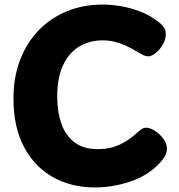

<svg xmlns="http://www.w3.org/2000/svg" viewBox="-20 -800 786 842"><path d="M676 -703Q682 -699 694.5 -685.5Q707 -672 707 -652Q707 -626 693.5 -603.5Q680 -581 662 -567Q644 -553 632 -553Q619 -553 607 -559Q595 -565 587 -570Q556 -589 530 -600.5Q504 -612 480 -617.5Q456 -623 430 -623Q374 -623 328.5 -596.5Q283 -570 257 -515Q231 -460 231 -376Q231 -310 249 -258Q267 -206 306.5 -176Q346 -146 408 -146Q445 -146 474.5 -154.5Q504 -163 530.5 -179.5Q557 -196 585 -221Q594 -229 602.5 -234.5Q611 -240 621 -240Q637 -240 658 -227Q679 -214 695.5 -193Q712 -172 712 -148Q712 -129 701 -111.5Q690 -94 673 -77Q621 -26 546 -2Q471 22 397 22Q291 22 210.5 -24Q130 -70 84.5 -157Q39 -244 39 -367Q39 -462 68.5 -538Q98 -614 150.5 -668Q203 -722 274.5 -751Q346 -780 430 -780Q469 -780 512 -772.5Q555 -765 597.5 -748.5Q640 -732 676 -703Z"/></svg>

Font: Playpen Sans ExtraBold
Style: Regular
Weight: 800
Designer: Laura Meseguer, Veronika Burian, José Scaglione
Foundry: TypeTogether
Version: Version 1.001